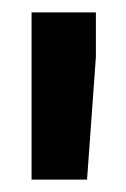

<svg xmlns="http://www.w3.org/2000/svg" viewBox="-20 -770 202 309"><path d="M134.3 -678.2 120.1 -481H30.8V-750H134.3Z"/></svg>

Font: Vazir FD-UI
Style: Bold-FD-UI
Weight: 700
Designer: Saber Rastikerdar
Foundry: Saber Rastikerdar
Version: Version 30.0.0